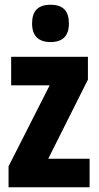

<svg xmlns="http://www.w3.org/2000/svg" viewBox="-20 -788 415 808"><path d="M193 -768C139 -768 115 -741 115 -689C115 -637 142 -611 193 -611C244 -611 270 -637 270 -689C270 -740 247 -768 193 -768ZM357 0V-120H183L350 -453V-549H27V-429H189L16 -88V0Z"/></svg>

Font: Noto Sans Sinhala UI ExtraCondensed ExtraBold
Style: Regular
Weight: 800
Width: 2
Designer: Jelle Bosma - Monotype Design Team
Foundry: Monotype Imaging Inc.
Version: Version 2.006